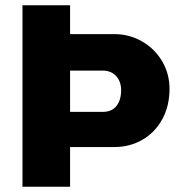

<svg xmlns="http://www.w3.org/2000/svg" viewBox="-20 -706 680 726"><path d="M621 -370Q621 -305 593.5 -255Q566 -205 518.5 -177.5Q471 -150 412 -150H245V0H65V-686H245V-577H412Q469 -577 517 -549.5Q565 -522 593 -474.5Q621 -427 621 -370ZM245 -439V-283H369Q403 -283 420.5 -305.5Q438 -328 438 -365Q438 -398 419 -418.5Q400 -439 369 -439Z"/></svg>

Font: Chivo ExtraBold
Style: Regular
Weight: 800
Designer: Hector Gatti
Foundry: Omnibus-Type
Version: Version 1.007